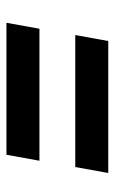

<svg xmlns="http://www.w3.org/2000/svg" viewBox="103 -596 364 611"><g transform="rotate(90 285.5 -290.0)"><path d="M91 -347 110 -452H530L511 -347ZM52 -128 71 -233H491L472 -128Z"/></g></svg>

Font: DM Sans 12pt SemiBold
Style: Italic
Weight: 600
Italic angle: -10°
Version: Version 4.004;gftools[0.9.30]